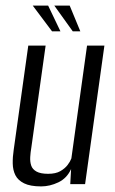

<svg xmlns="http://www.w3.org/2000/svg" viewBox="-20 -658 412 686"><path d="M127 8Q88 8 66 -3Q44 -14 35 -32Q26 -50 25.5 -73.5Q25 -97 29 -123L81 -495H143L92 -131Q89 -114 88 -97Q87 -80 91.5 -66.5Q96 -53 110.5 -45Q125 -37 152 -37Q179 -37 195.5 -46.5Q212 -56 221.5 -68.5Q231 -81 235 -92L291 -495H353L284 0H231L234 -54Q219 -21 188.5 -6.5Q158 8 127 8ZM267 -546H240L174 -638H229ZM196 -546H166L97 -638H152Z"/></svg>

Font: Alumni Sans
Style: Italic
Weight: 400
Italic angle: -8°
Version: Version 1.016